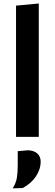

<svg xmlns="http://www.w3.org/2000/svg" viewBox="-20 -764 306 1072"><path d="M69.5 0V-732.5L196.5 -744.5V0ZM51 287.5Q69.5 258 74.2 228.5Q79 199 79 160.5V80L137.5 75Q172 77 189.5 94Q207 111 207 138Q207 182 180 221.8Q153 261.5 106 286Z"/></svg>

Font: Heraclito SemiBold
Style: Regular
Weight: 600
Designer: Kostas Bartsokas (font) & Cristiano Sobral (main changes)
Foundry: Kostas Bartsokas (font) & Cristiano Sobral (main changes)
Version: Version 1.00;July 8, 2020;FontCreator 13.0.0.2655 64-bit